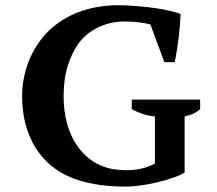

<svg xmlns="http://www.w3.org/2000/svg" viewBox="-20 -693 818 725"><path d="M677.2 -41.5Q660.6 -31.2 632.8 -21.7Q605 -12.2 573.7 -4.6Q542.5 2.9 511 7.3Q479.5 11.7 455.6 11.7Q352.5 11.7 275.1 -12.9Q197.8 -37.6 146 -93.3Q106.4 -136.2 85 -196.5Q63.5 -256.8 63.5 -331.1Q63.5 -370.1 71.8 -407Q80.1 -443.8 94.7 -476.3Q109.4 -508.8 129.2 -536.1Q148.9 -563.5 171.9 -584Q198.7 -607.9 229 -625Q259.3 -642.1 291.7 -652.6Q324.2 -663.1 358.2 -668.2Q392.1 -673.3 425.8 -673.3Q441.4 -673.3 460.2 -672.4Q479 -671.4 498.3 -669.9Q517.6 -668.5 535.6 -666.3Q553.7 -664.1 567.4 -662.1Q594.7 -658.2 620.6 -652.3Q646.5 -646.5 662.1 -640.1Q661.6 -626 659.9 -603.8Q658.2 -581.5 655.3 -556.2Q652.3 -530.8 648.2 -504.9Q644 -479 639.6 -458.5H600.6L547.9 -600.6Q528.3 -606 504.2 -608.9Q480 -611.8 448.7 -611.8Q426.3 -611.8 402.3 -606.9Q378.4 -602.1 355.5 -591.8Q332.5 -581.5 312 -565.7Q291.5 -549.8 275.4 -527.3Q251.5 -493.7 235.8 -444.1Q220.2 -394.5 220.2 -328.6Q220.2 -272.5 234.1 -223.9Q248 -175.3 272.5 -141.1Q292 -113.8 314 -96.2Q335.9 -78.6 359.9 -68.4Q383.8 -58.1 408.4 -54.2Q433.1 -50.3 457.5 -50.3Q486.8 -50.3 514.6 -56.6Q542.5 -63 564.9 -75.7V-253.4Q540 -255.4 518.3 -262.9Q496.6 -270.5 477.5 -280.8V-316.9H735.8V-280.8Q727.1 -272.5 713.1 -265.4Q699.2 -258.3 677.2 -253.4Z"/></svg>

Font: PT Astra Serif
Style: Bold
Weight: 700
Designer: A.Korolkova, I. Chaeva
Foundry: ParaType Ltd
Version: Version 1.002